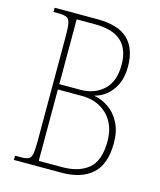

<svg xmlns="http://www.w3.org/2000/svg" viewBox="-108 -792 723 870"><g transform="rotate(15 253.0 -357.0)"><path d="M40 0V-20H67Q92 -20 103.5 -26Q115 -32 118.5 -51Q122 -70 122 -108V-606Q122 -645 118 -663.5Q114 -682 102 -688Q90 -694 66 -694H40V-714H239Q339 -714 384.5 -670Q430 -626 430 -542Q430 -491 413 -456.5Q396 -422 370 -402Q344 -382 317 -376V-375Q353 -369 385.5 -346.5Q418 -324 438 -285Q458 -246 458 -191Q458 -91 407 -45.5Q356 0 264 0ZM150 -385H249Q315 -385 357.5 -424.5Q400 -464 400 -542Q400 -615 360 -652Q320 -689 234 -689H150ZM150 -25H259Q339 -25 383.5 -63Q428 -101 428 -191Q428 -269 382 -314.5Q336 -360 262 -360H150Z"/></g></svg>

Font: Noto Serif Condensed Thin
Style: Regular
Weight: 100
Width: 3
Designer: Monotype Design Team
Foundry: Monotype Imaging Inc.
Version: Version 2.013; ttfautohint (v1.8.4.7-5d5b)